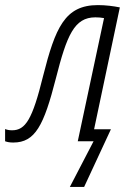

<svg xmlns="http://www.w3.org/2000/svg" viewBox="-72 -554 496 753"><path d="M202 179H258L363 -47H297L398 -525C373 -530 343 -534 312 -534C182 -534 145 -445 97 -256C55 -85 28 -43 -25 -43C-36 -43 -45 -45 -52 -48V0C-44 3 -34 5 -20 5C66 5 100 -62 147 -246C190 -415 219 -486 302 -486C314 -486 326 -485 336 -483L233 0H295Z"/></svg>

Font: Noto Sans Condensed Light
Style: Italic
Weight: 300
Width: 3
Italic angle: -12°
Designer: Monotype Design Team
Foundry: Monotype Imaging Inc.
Version: Version 2.013